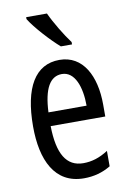

<svg xmlns="http://www.w3.org/2000/svg" viewBox="-87 -820 593 883"><g transform="rotate(-10 209.0 -378.0)"><path d="M196 -766H99V-757C125 -714 193 -640 233 -606H285V-617C257 -654 217 -720 196 -766ZM215 -546C102 -546 43 -447 43 -265C43 -109 96 10 233 10C279 10 320 -1 358 -24V-96C318 -70 281 -59 242 -59C163 -59 125 -123 123 -253H378V-309C378 -442 325 -546 215 -546ZM215 -480C275 -480 302 -405 302 -317H124C129 -428 160 -480 215 -480Z"/></g></svg>

Font: Noto Sans Gujarati ExtraCondensed
Style: Regular
Weight: 400
Width: 2
Designer: Jelle Bosma - Monotype Design Team, Universal Thirst
Foundry: Monotype Imaging Inc.
Version: Version 2.106